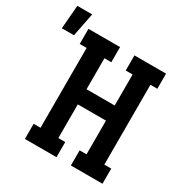

<svg xmlns="http://www.w3.org/2000/svg" viewBox="-279 -964 1065 1110"><g transform="rotate(30 253.0 -409.0)"><path d="M41 0V-101H87V-634H41V-735H252V-634H206V-427H394V-634H348V-735H559V-634H513V-101H559V0H348V-101H394V-326H206V-101H252V0ZM-94 -661 -81 -818H18L-13 -661Z"/></g></svg>

Font: Iosevka Plex Etoile
Style: Bold
Weight: 700
Designer: Belleve Invis
Foundry: Belleve Invis
Version: Version 25.1.1; ttfautohint (v1.8.4)